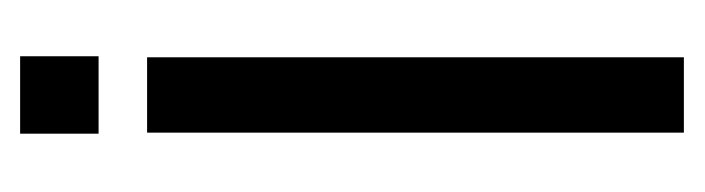

<svg xmlns="http://www.w3.org/2000/svg" viewBox="-268 -414 683 186"><g transform="rotate(-90 73.0 -321.5)"><path d="M110 -520H37V0H110ZM36 -567H111V-643H36Z"/></g></svg>

Font: Non Bureau Light
Style: Regular
Weight: 300
Designer: Jona Saucedo
Foundry: Non Foundry
Version: Version 1.000;FEAKit 1.0